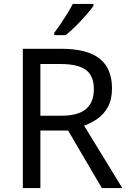

<svg xmlns="http://www.w3.org/2000/svg" viewBox="-20 -964 662 984"><path d="M294 -714Q427 -714 490.5 -663.5Q554 -613 554 -511Q554 -454 533 -416Q512 -378 479.5 -355.5Q447 -333 411 -320L607 0H502L329 -295H187V0H97V-714ZM289 -636H187V-371H294Q381 -371 421 -405.5Q461 -440 461 -507Q461 -577 419 -606.5Q377 -636 289 -636ZM459 -934Q447 -916 422 -887.5Q397 -859 368.5 -830.5Q340 -802 316 -784H258V-796Q273 -815 290.5 -841Q308 -867 325 -894.5Q342 -922 353 -944H459Z"/></svg>

Font: Noto Sans Batak
Style: Regular
Weight: 400
Designer: Monotype Design Team
Foundry: Monotype Imaging Inc.
Version: Version 2.002; ttfautohint (v1.8.4.7-5d5b)